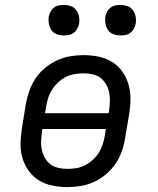

<svg xmlns="http://www.w3.org/2000/svg" viewBox="-20 -752 640 780"><path d="M254 8Q223 8 193 2Q163 -4 138.5 -19Q114 -34 97 -57.5Q80 -81 71.5 -109Q63 -137 63.5 -168Q64 -199 69 -230L85 -330Q90 -357 99.5 -383.5Q109 -410 124.5 -433.5Q140 -457 163 -476Q186 -495 212 -507Q238 -519 265.5 -523.5Q293 -528 319 -528Q350 -528 380 -522Q410 -516 434.5 -501Q459 -486 476 -462.5Q493 -439 501.5 -411Q510 -383 510 -352Q510 -321 505 -290L488 -190Q484 -163 474.5 -136.5Q465 -110 449 -86.5Q433 -63 410.5 -44Q388 -25 362 -13Q336 -1 308 3.5Q280 8 254 8ZM163 -292H421L423 -302Q426 -321 426.5 -340Q427 -359 423.5 -376.5Q420 -394 411 -409.5Q402 -425 388.5 -435.5Q375 -446 357 -450Q339 -454 320 -454Q302 -454 283.5 -451Q265 -448 248 -439.5Q231 -431 216.5 -417.5Q202 -404 191.5 -387.5Q181 -371 175.5 -353.5Q170 -336 167 -318ZM254 -66Q272 -66 290.5 -69Q309 -72 325.5 -80.5Q342 -89 357 -102.5Q372 -116 382 -132.5Q392 -149 397.5 -166.5Q403 -184 406 -202L410 -228H152L151 -218Q148 -199 147 -180Q146 -161 150 -143.5Q154 -126 162.5 -110.5Q171 -95 185 -84.5Q199 -74 217 -70Q235 -66 254 -66ZM469 -608Q455 -608 441 -613Q427 -618 419 -629.5Q411 -641 408.5 -655.5Q406 -670 408 -685Q410 -695 415.5 -705Q421 -715 429.5 -721.5Q438 -728 448.5 -730Q459 -732 470 -732Q484 -732 498 -727Q512 -722 520 -710.5Q528 -699 531 -684.5Q534 -670 531 -655Q529 -645 523.5 -635Q518 -625 509.5 -618.5Q501 -612 490.5 -610Q480 -608 469 -608ZM239 -608Q225 -608 211 -613Q197 -618 189 -629.5Q181 -641 178.5 -655.5Q176 -670 178 -685Q180 -695 185.5 -705Q191 -715 199.5 -721.5Q208 -728 218.5 -730Q229 -732 240 -732Q254 -732 268 -727Q282 -722 290 -710.5Q298 -699 301 -684.5Q304 -670 301 -655Q299 -645 293.5 -635Q288 -625 279.5 -618.5Q271 -612 260.5 -610Q250 -608 239 -608Z"/></svg>

Font: Iosevka HT Extended
Style: Italic
Weight: 400
Width: 7
Italic angle: -9°
Monospace: yes
Designer: Belleve Invis
Foundry: Belleve Invis
Version: Version 32.3.0; ttfautohint (v1.8.4)